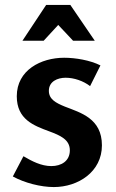

<svg xmlns="http://www.w3.org/2000/svg" viewBox="-20 -744 470 778"><path d="M216 -643 276 -579H364L265 -724H167L71 -579H157ZM240 -510C146 -510 48 -460 48 -354C48 -260 117 -235 179 -212C225 -195 263 -178 263 -135C263 -91 228 -71 188 -71C147 -71 109 -91 75 -111L32 -29C79 -3 145 14 198 14C297 14 393 -48 393 -155C393 -264 307 -287 243 -312C206 -327 178 -342 178 -376C178 -414 213 -429 246 -429C280 -429 318 -416 345 -395L387 -479C345 -500 286 -510 240 -510Z"/></svg>

Font: Rosario
Style: Bold
Weight: 700
Designer: Hector Gatti
Foundry: Omnibus Type
Version: Version 1.100